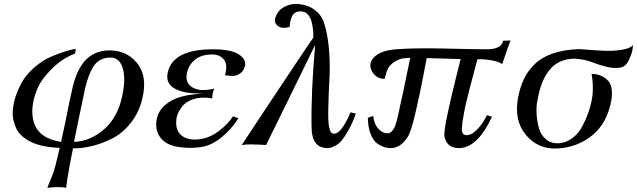

<svg xmlns="http://www.w3.org/2000/svg" viewBox="-20 -727 3192 962"><path d="M694 -237Q678 -165 635.5 -111.5Q593 -58 540 -32Q487 -6 438 5.5Q389 17 346 16Q325 115 311 215Q304 211 280.5 210.5Q257 210 237 212L217 214Q226 191 235.5 168Q245 145 248.5 135Q252 125 259 98Q266 71 279 14Q139 9 81 -55Q71 -64 62.5 -81Q54 -98 47 -127Q40 -156 47.5 -201Q55 -246 80 -296Q104 -347 149 -386.5Q194 -426 239 -444.5Q284 -463 316 -472.5Q348 -482 360 -481L356 -458Q295 -437 240 -382.5Q185 -328 165 -277Q128 -184 150 -112Q176 -33 286 -16Q288 -26 308 -118Q330 -232 345 -294Q352 -323 362.5 -350Q373 -377 392 -405.5Q411 -434 442.5 -452.5Q474 -471 513 -474Q608 -480 664 -414.5Q720 -349 694 -237ZM591 -240Q612 -332 594 -388.5Q576 -445 520 -438Q471 -432 446.5 -391.5Q422 -351 406 -282Q401 -259 392 -215.5Q383 -172 373 -125Q360 -57 351 -16Q431 -19 499.5 -77.5Q568 -136 591 -240Z M1207 -395Q1201 -370 1181 -357.5Q1161 -345 1141.5 -346.5Q1122 -348 1106 -350L1107 -349Q1123 -403 1101 -429.5Q1079 -456 1038 -454Q988 -453 957 -428Q926 -403 917 -362Q908 -324 929 -301.5Q950 -279 988 -276Q1022 -275 1054 -283Q1045 -268 1043 -234Q1003 -241 968 -235Q915 -224 889.5 -189.5Q864 -155 863 -122Q860 -75 887 -50.5Q914 -26 965 -28Q1024 -31 1074.5 -69Q1125 -107 1147 -144L1175 -135Q1139 -78 1087 -36.5Q1035 5 979 11Q924 18 868.5 8.5Q813 -1 785 -36Q758 -70 763.5 -118Q769 -166 804 -198Q821 -213 841 -224Q861 -235 885 -241.5Q909 -248 923.5 -250.5Q938 -253 965 -256Q992 -259 997 -260Q910 -255 859.5 -281Q809 -307 820 -361Q843 -480 1048 -480Q1137 -480 1176.5 -454.5Q1216 -429 1207 -395Z M1763 -158Q1746 -110 1726 -75Q1706 -40 1692.5 -23.5Q1679 -7 1661 2.5Q1643 12 1637.5 13Q1632 14 1621 15Q1541 15 1541 -91Q1538 -265 1559 -501Q1560 -504 1517 -416Q1474 -328 1412.5 -202.5Q1351 -77 1313 0L1289 -2Q1264 -3 1237.5 -3.5Q1211 -4 1191 0Q1201 -16 1290.5 -151Q1380 -286 1465 -413Q1550 -540 1550 -539V-551Q1550 -563 1548 -581Q1546 -599 1541.5 -617Q1537 -635 1526.5 -649.5Q1516 -664 1501 -668Q1479 -673 1464 -666Q1449 -659 1442.5 -644Q1436 -629 1434 -617Q1432 -605 1431 -592Q1430 -592 1423 -590Q1416 -588 1411 -588Q1406 -588 1398.5 -588Q1391 -588 1384 -590.5Q1377 -593 1371 -598Q1349 -615 1363 -647.5Q1377 -680 1408 -694Q1455 -719 1520 -697Q1542 -691 1569 -667Q1596 -643 1608 -598Q1634 -506 1632 -368Q1631 -342 1629.5 -309.5Q1628 -277 1627 -255Q1626 -233 1625.5 -206.5Q1625 -180 1624.5 -162.5Q1624 -145 1625 -126.5Q1626 -108 1628 -96.5Q1630 -85 1633 -75.5Q1636 -66 1641 -61.5Q1646 -57 1653 -57Q1677 -57 1702.5 -98Q1728 -139 1735 -164Z M2538 -525Q2535 -517 2530.5 -504.5Q2526 -492 2517 -466Q2508 -440 2502 -422.5Q2496 -405 2496 -406Q2478 -418 2447 -424Q2416 -430 2394 -430H2372Q2372 -429 2361 -388.5Q2350 -348 2335 -290.5Q2320 -233 2313 -202Q2290 -92 2295 -68Q2299 -52 2313 -50Q2338 -47 2367 -74.5Q2396 -102 2420 -150L2445 -142Q2372 15 2279 15Q2219 15 2207 -43Q2203 -65 2222.5 -157Q2242 -249 2265 -339Q2288 -429 2288 -431L2118 -436Q2117 -433 2100.5 -345Q2084 -257 2062 -163Q2040 -69 2024 -43Q1989 13 1941 15Q1926 16 1910 11.5Q1894 7 1873 -6Q1852 -19 1838 -53Q1824 -87 1823 -137L1850 -146Q1854 -104 1877.5 -80Q1901 -56 1928 -60Q1933 -61 1937.5 -64Q1942 -67 1946 -72.5Q1950 -78 1953.5 -83Q1957 -88 1960.5 -98Q1964 -108 1966 -115Q1968 -122 1971 -135Q1974 -148 1976 -155.5Q1978 -163 1981 -179Q1984 -195 1986 -203Q1993 -233 2005.5 -292.5Q2018 -352 2026.5 -394.5Q2035 -437 2036 -437Q2034 -437 2021 -436.5Q2008 -436 1998.5 -434.5Q1989 -433 1973.5 -426.5Q1958 -420 1944 -408Q1931 -397 1924.5 -385Q1918 -373 1913 -353.5Q1908 -334 1907 -332Q1865 -332 1845 -368Q1822 -407 1854.5 -440.5Q1887 -474 1964 -480Q2051 -487 2199 -484Q2367 -480 2420 -480Q2492 -480 2501 -523Q2536 -523 2538 -525Z M3152 -502Q3151 -491 3148.5 -475Q3146 -459 3132 -428.5Q3118 -398 3098 -391Q3086 -387 3071.5 -386.5Q3057 -386 3045 -387.5Q3033 -389 3017 -393Q3001 -397 2992.5 -399.5Q2984 -402 2971 -406.5Q2958 -411 2956 -412Q2907 -431 2867 -432V-433Q2785 -435 2738 -382Q2691 -329 2674 -229Q2666 -196 2668.5 -157Q2671 -118 2680 -85Q2689 -52 2714.5 -30Q2740 -8 2777 -9Q2815 -11 2846.5 -34Q2878 -57 2897 -93Q2916 -129 2927 -160Q2938 -191 2944 -221Q2957 -283 2944 -357Q2965 -357 2984 -350.5Q3003 -344 3020.5 -329Q3038 -314 3043.5 -288.5Q3049 -263 3043 -224Q3022 -109 2947 -48.5Q2872 12 2772 17Q2676 22 2615 -51Q2554 -124 2576 -239Q2586 -292 2606 -333Q2626 -374 2661 -407.5Q2696 -441 2751 -459.5Q2806 -478 2880 -481Q2885 -481 2928.5 -477.5Q2972 -474 3012.5 -472.5Q3053 -471 3095.5 -477.5Q3138 -484 3152 -502Z"/></svg>

Font: GFS Artemisia
Style: Italic
Weight: 400
Italic angle: -12°
Designer: Takis Katsoulidis and George D. Matthiopoulos
Foundry: George Matthiopoulos and Takis Katsoulidis
Version: Version 1.0